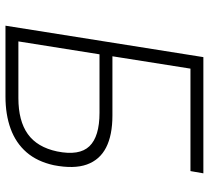

<svg xmlns="http://www.w3.org/2000/svg" viewBox="-50 -694 745 684"><g transform="rotate(90 322.0 -352.5)"><path d="M72 0 184 -705H598L590 -659H225L181 -381H392Q462 -381 506 -358.5Q550 -336 566.5 -290Q583 -244 569 -172Q556 -113 523 -75Q490 -37 439.5 -18.5Q389 0 324 0ZM128 -46H330Q411 -46 458 -79.5Q505 -113 520 -184Q536 -263 501.5 -299Q467 -335 382 -335H174Z"/></g></svg>

Font: Nunito Sans 7pt SemiCondensed ExtraLight
Style: Italic
Weight: 250
Width: 4
Italic angle: -9°
Designer: Vernon Adams
Foundry: Vernon Adams
Version: Version 3.101;gftools[0.9.27]